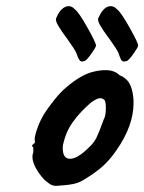

<svg xmlns="http://www.w3.org/2000/svg" viewBox="-20 -611 469 624"><path d="M125 -26Q105 -47 94 -69.5Q83 -92 86 -109Q89 -116 88.5 -123Q88 -130 88 -132Q84 -136 84 -137.5Q84 -139 86 -140.5Q88 -142 89 -144Q95 -144 93 -155Q91 -163 100 -190Q109 -217 123 -240Q134 -258 155.5 -285Q177 -312 194 -326Q244 -369 284 -378Q304 -383 323 -383Q352 -383 368 -367Q390 -358 400 -341Q410 -324 413 -296Q414 -290 414 -276Q414 -202 358 -122Q335 -89 312 -69Q289 -49 256 -29Q238 -17 218 -13Q198 -9 164 -7Q152 -7 145 -11Q138 -15 125 -26ZM318 -225Q324 -234 324 -261Q324 -285 317 -288Q312 -292 305 -292Q296 -292 276 -278Q241 -248 217.5 -215.5Q194 -183 185 -141Q184 -137 184 -129Q184 -95 208 -95Q231 -95 266 -129Q285 -146 293.5 -163.5Q302 -181 318 -225ZM247 -411Q241 -411 237 -417.5Q233 -424 228 -439Q224 -449 199 -484Q178 -512 168 -529.5Q158 -547 164 -555Q171 -572 181.5 -581.5Q192 -591 203 -591Q214 -591 223 -581Q235 -573 263.5 -522.5Q292 -472 292 -463Q292 -458 278 -438Q264 -418 256 -413ZM384 -411Q377 -411 373.5 -417Q370 -423 365 -439Q361 -449 336 -484Q315 -512 305 -529.5Q295 -547 301 -555Q317 -591 340 -591Q351 -591 360 -581Q372 -573 400.5 -522.5Q429 -472 429 -463Q429 -458 415 -438Q401 -418 393 -413Z"/></svg>

Font: Caveat
Style: Bold
Weight: 700
Designer: Pablo Impallari
Foundry: Pablo Impallari
Version: Version 1.500; ttfautohint (v1.6)